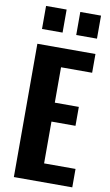

<svg xmlns="http://www.w3.org/2000/svg" viewBox="-110 -1095 660 1149"><g transform="rotate(10 219.5 -521.0)"><path d="M61 -810H414V-696H225V-481H371V-366H225V-112H416V0H61ZM73 -1042H198V-902H73ZM281 -1042H407V-902H281Z"/></g></svg>

Font: Oswald SemiBold
Style: Regular
Weight: 400
Version: Version